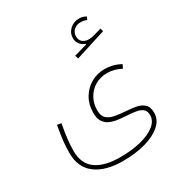

<svg xmlns="http://www.w3.org/2000/svg" viewBox="-206 -832 1126 1197"><g transform="rotate(-30 356.5 -233.5)"><path d="M586.4 -673.8 577.1 -652.8Q557.1 -662.1 535.6 -662.1Q504.4 -662.1 484.9 -644.5Q465.3 -627 465.3 -598.1Q465.3 -572.3 482.4 -557.9Q499.5 -543.5 527.8 -543.5Q548.3 -543.5 573.2 -551.3L621.1 -565.9L628.4 -543.5L408.2 -473.6L400.9 -497.6L494.6 -524.4V-529.3Q471.2 -537.1 457 -555.9Q442.9 -574.7 442.9 -598.6Q442.9 -635.7 470.2 -661.4Q497.6 -687 537.6 -687Q550.8 -687 563 -683.3Q575.2 -679.7 586.4 -673.8ZM630.9 -305.2 618.2 -278.8Q568.4 -305.2 517.6 -305.2Q470.7 -305.2 432.6 -283.2Q394.5 -261.2 372.1 -222.4Q349.6 -183.6 349.6 -132.8Q349.6 -92.3 371.1 -73.7Q392.6 -55.2 426.3 -49.3Q460 -43.5 497.1 -41Q535.2 -38.6 570.3 -32.5Q605.5 -26.4 627.7 -6.6Q649.9 13.2 649.9 56.6Q649.9 106 608.4 142.8Q566.9 179.7 495.1 200Q423.3 220.2 332.5 220.2Q207.5 220.2 137 167.2Q66.4 114.3 66.4 10.3Q66.4 -33.2 71 -75.4Q75.7 -117.7 86.9 -181.2L116.2 -176.3Q104.5 -111.3 99.9 -70.3Q95.2 -29.3 95.2 12.7Q95.2 104 156 147.5Q216.8 190.9 330.1 190.9Q413.1 190.9 478.8 174.3Q544.4 157.7 582.5 127.2Q620.6 96.7 620.6 56.2Q620.6 25.4 602.3 11.2Q584 -2.9 554.4 -7.3Q524.9 -11.7 491.2 -13.7Q460.4 -15.6 430.2 -19.5Q399.9 -23.4 375 -34.7Q350.1 -45.9 335.2 -69.1Q320.3 -92.3 320.3 -132.8Q320.3 -191.4 346.9 -237.1Q373.5 -282.7 418.2 -308.6Q462.9 -334.5 517.6 -334.5Q544.9 -334.5 573.5 -327.4Q602.1 -320.3 630.9 -305.2Z"/></g></svg>

Font: Estedad-FD Thin
Style: Regular
Weight: 100
Designer: Amin Abedi
Version: Version 7.3